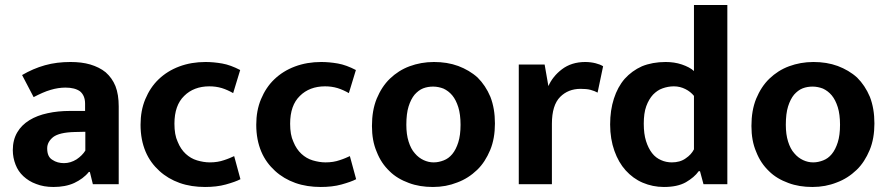

<svg xmlns="http://www.w3.org/2000/svg" viewBox="-20 -734 3539 765"><path d="M114 -347 68 -435C97 -452 127 -465 159 -474C191 -483 225 -487 261 -487C290 -487 316 -484 340 -477C363 -470 384 -460 401 -446C418 -431 431 -413 440 -391C449 -368 453 -341 453 -310V0H350L338 -49H334C319 -30 299 -16 276 -5C252 6 224 11 193 11C167 11 144 7 124 -1C104 -8 87 -19 73 -32C59 -45 49 -60 42 -78C35 -96 31 -115 31 -136C31 -163 37 -187 49 -207C60 -226 76 -242 97 -255C118 -268 142 -277 170 -283C197 -289 227 -292 259 -292H319V-321C319 -343 312 -359 299 -370C285 -380 266 -385 241 -385C222 -385 202 -382 182 -376C161 -370 139 -360 114 -347ZM320 -134V-209L277 -208C236 -207 208 -200 192 -188C176 -175 168 -160 168 -143C168 -120 175 -105 189 -97C202 -88 218 -84 235 -84C252 -84 269 -89 285 -99C300 -109 312 -121 320 -134Z M816 -87C837 -87 856 -90 873 -96C889 -101 902 -107 913 -112L938 -20C925 -13 905 -6 880 1C855 8 827 11 797 11C761 11 727 6 696 -5C665 -16 638 -32 615 -53C592 -74 573 -99 560 -130C547 -161 540 -196 540 -237C540 -274 546 -308 559 -339C572 -370 589 -396 612 -418C635 -440 662 -457 694 -469C726 -481 761 -487 799 -487C820 -487 842 -485 865 -481C888 -477 912 -468 937 -455L909 -363C895 -371 880 -378 864 -383C847 -388 831 -390 814 -390C773 -390 739 -377 714 -352C688 -327 675 -290 675 -241C675 -212 679 -188 688 -169C696 -149 707 -133 720 -121C733 -109 748 -100 765 -95C782 -90 799 -87 816 -87Z M1277 -87C1298 -87 1317 -90 1334 -96C1350 -101 1363 -107 1374 -112L1399 -20C1386 -13 1366 -6 1341 1C1316 8 1288 11 1258 11C1222 11 1188 6 1157 -5C1126 -16 1099 -32 1076 -53C1053 -74 1034 -99 1021 -130C1008 -161 1001 -196 1001 -237C1001 -274 1007 -308 1020 -339C1033 -370 1050 -396 1073 -418C1096 -440 1123 -457 1155 -469C1187 -481 1222 -487 1260 -487C1281 -487 1303 -485 1326 -481C1349 -477 1373 -468 1398 -455L1370 -363C1356 -371 1341 -378 1325 -383C1308 -388 1292 -390 1275 -390C1234 -390 1200 -377 1175 -352C1149 -327 1136 -290 1136 -241C1136 -212 1140 -188 1149 -169C1157 -149 1168 -133 1181 -121C1194 -109 1209 -100 1226 -95C1243 -90 1260 -87 1277 -87Z M1952 -242C1952 -203 1946 -167 1933 -136C1920 -105 1903 -78 1881 -57C1858 -35 1832 -18 1802 -7C1772 5 1740 11 1705 11C1670 11 1638 6 1609 -5C1579 -16 1553 -31 1532 -52C1510 -73 1493 -98 1481 -129C1468 -159 1462 -193 1462 -232C1462 -273 1468 -309 1481 -341C1494 -372 1511 -399 1534 -421C1556 -442 1582 -459 1612 -470C1642 -481 1674 -487 1709 -487C1744 -487 1776 -482 1806 -471C1835 -460 1861 -445 1883 -425C1904 -404 1921 -379 1934 -348C1946 -317 1952 -282 1952 -242ZM1815 -237C1815 -264 1812 -288 1806 -307C1800 -326 1792 -342 1782 -354C1772 -366 1760 -375 1747 -381C1734 -386 1720 -389 1706 -389C1692 -389 1679 -387 1666 -382C1653 -377 1642 -368 1632 -357C1622 -345 1614 -329 1608 -310C1602 -291 1599 -266 1599 -237C1599 -211 1602 -189 1608 -170C1614 -151 1622 -135 1633 -123C1643 -111 1655 -102 1668 -96C1681 -90 1694 -87 1708 -87C1722 -87 1735 -90 1748 -95C1761 -100 1772 -108 1782 -120C1792 -132 1800 -148 1806 -167C1812 -186 1815 -209 1815 -237Z M2179 0H2047V-477H2150L2165 -391C2176 -416 2194 -439 2219 -458C2244 -477 2275 -487 2312 -487C2327 -487 2341 -485 2353 -482C2365 -479 2375 -475 2383 -470L2361 -365C2354 -369 2344 -373 2333 -376C2322 -379 2308 -380 2293 -380C2260 -380 2233 -369 2212 -348C2190 -326 2179 -290 2179 -241Z M2745 -451V-714H2878V0H2783L2769 -52H2764C2752 -35 2735 -21 2713 -8C2690 5 2661 11 2625 11C2595 11 2567 5 2541 -6C2515 -17 2492 -34 2473 -55C2454 -76 2439 -102 2428 -133C2417 -164 2411 -199 2411 -238C2411 -276 2416 -310 2426 -341C2436 -372 2450 -398 2469 -420C2488 -441 2511 -458 2538 -470C2565 -481 2597 -487 2632 -487C2655 -487 2676 -484 2697 -477C2717 -470 2733 -462 2745 -451ZM2745 -139V-352C2736 -363 2725 -372 2711 -379C2697 -386 2682 -390 2665 -390C2649 -390 2634 -387 2620 -382C2605 -377 2593 -368 2582 -357C2571 -345 2562 -330 2555 -311C2548 -292 2545 -268 2545 -241C2545 -214 2548 -191 2554 -172C2560 -153 2568 -137 2578 -124C2588 -111 2600 -102 2614 -96C2627 -90 2642 -87 2657 -87C2678 -87 2697 -92 2712 -103C2727 -113 2738 -125 2745 -139Z M3464 -242C3464 -203 3458 -167 3445 -136C3432 -105 3415 -78 3393 -57C3370 -35 3344 -18 3314 -7C3284 5 3252 11 3217 11C3182 11 3150 6 3121 -5C3091 -16 3065 -31 3044 -52C3022 -73 3005 -98 2993 -129C2980 -159 2974 -193 2974 -232C2974 -273 2980 -309 2993 -341C3006 -372 3023 -399 3046 -421C3068 -442 3094 -459 3124 -470C3154 -481 3186 -487 3221 -487C3256 -487 3288 -482 3318 -471C3347 -460 3373 -445 3395 -425C3416 -404 3433 -379 3446 -348C3458 -317 3464 -282 3464 -242ZM3327 -237C3327 -264 3324 -288 3318 -307C3312 -326 3304 -342 3294 -354C3284 -366 3272 -375 3259 -381C3246 -386 3232 -389 3218 -389C3204 -389 3191 -387 3178 -382C3165 -377 3154 -368 3144 -357C3134 -345 3126 -329 3120 -310C3114 -291 3111 -266 3111 -237C3111 -211 3114 -189 3120 -170C3126 -151 3134 -135 3145 -123C3155 -111 3167 -102 3180 -96C3193 -90 3206 -87 3220 -87C3234 -87 3247 -90 3260 -95C3273 -100 3284 -108 3294 -120C3304 -132 3312 -148 3318 -167C3324 -186 3327 -209 3327 -237Z"/></svg>

Font: Holmes&Hills Bold
Style: Bold
Weight: 500
Designer: Noopur Datye, Girish Dalvi, Yashodeep Gholap, Pallavi Karambelkar
Foundry: Ek Type
Version: ""